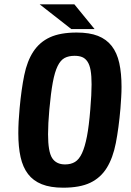

<svg xmlns="http://www.w3.org/2000/svg" viewBox="-20 -861 608 891"><path d="M311 -726 164 -841H325L419 -726ZM399 -353Q405 -424 405 -469Q405 -509 400.5 -534.5Q396 -560 386 -575Q376 -590 361.5 -596Q347 -602 326 -602Q299 -602 280 -592Q261 -582 247.5 -554.5Q234 -527 225 -478.5Q216 -430 209 -353Q203 -286 203 -238Q203 -157 222 -127.5Q241 -98 282 -98Q309 -98 328 -109.5Q347 -121 360.5 -150Q374 -179 383.5 -228Q393 -277 399 -353ZM539 -358Q531 -266 517.5 -197Q504 -128 475.5 -82Q447 -36 399 -13Q351 10 273 10Q214 10 174 -6Q134 -22 110 -53.5Q86 -85 75.5 -132Q65 -179 65 -242Q65 -295 71 -358Q79 -446 92.5 -512Q106 -578 135 -622Q164 -666 212 -688Q260 -710 336 -710Q395 -710 434.5 -694.5Q474 -679 498.5 -647.5Q523 -616 533.5 -568.5Q544 -521 544 -458Q544 -435 542.5 -410Q541 -385 539 -358Z"/></svg>

Font: Share
Style: Bold Italic
Weight: 700
Designer: Ralph du Carrois
Version: Version 1.002